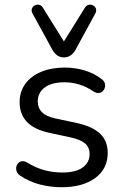

<svg xmlns="http://www.w3.org/2000/svg" viewBox="-20 -780 521 809"><path d="M239.8 8.9Q195.2 8.9 149.8 -2.2Q104.5 -13.3 64.9 -40.1Q54.7 -46.9 50.9 -56.4Q47 -65.9 48.5 -75.5Q50 -85 56.4 -92.1Q62.8 -99.2 72.6 -100.6Q82.3 -102 93.6 -95.6Q132.5 -71.8 169.1 -62.4Q205.7 -53.1 241.8 -53.1Q298.8 -53.1 328.2 -74.1Q357.5 -95.1 357.5 -130.6Q357.5 -159.4 338.3 -175.6Q319.1 -191.8 278 -201L187 -220.5Q124.5 -234.1 93.6 -266.3Q62.7 -298.5 62.7 -349.4Q62.7 -393.7 86.5 -426.5Q110.4 -459.4 153.4 -477.3Q196.4 -495.3 252.6 -495.3Q296.6 -495.3 336.2 -483.4Q375.8 -471.5 407.5 -447.3Q417.7 -440.3 421.1 -430.8Q424.5 -421.2 422 -411.7Q419.6 -402.2 412.7 -395.7Q405.8 -389.1 396 -388.2Q386.2 -387.3 374.5 -394.3Q345.1 -414.5 314.2 -423.9Q283.3 -433.3 252.6 -433.3Q197.2 -433.3 168.1 -411.2Q139.1 -389.2 139.1 -352.7Q139.1 -324.8 156.8 -307.1Q174.5 -289.4 212.5 -281.2L303.5 -261.7Q368.5 -247.6 401.2 -217.2Q433.9 -186.7 433.9 -135.4Q433.9 -68.8 381.2 -29.9Q328.4 8.9 239.8 8.9ZM249.3 -538.1Q233.7 -538.1 221.5 -546.4Q209.3 -554.6 200.5 -570.8L117.4 -722.5Q111 -734.2 114.4 -743.5Q117.8 -752.8 126.4 -757.2Q134.9 -761.6 144.5 -759.8Q154 -758.1 160.3 -748.3L249.3 -605.4L338.2 -748.3Q344.6 -758.1 354.1 -759.8Q363.6 -761.6 372.2 -757.2Q380.7 -752.8 384.2 -743.5Q387.6 -734.2 381.2 -722.5L298.6 -570.8Q289.7 -554.6 277.3 -546.4Q264.9 -538.1 249.3 -538.1Z"/></svg>

Font: Nunito ExtraLight
Style: Regular
Weight: 200
Designer: Vernon Adams
Foundry: Vernon Adams
Version: Version 3.602